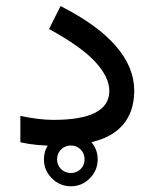

<svg xmlns="http://www.w3.org/2000/svg" viewBox="-20 -490 519 644"><path d="M127.4 44.4Q127.4 7.3 154.1 -19Q180.7 -45.4 217.8 -45.4Q254.9 -45.4 281.2 -19Q307.6 7.3 307.6 44.4Q307.6 81.5 281.2 108.2Q254.9 134.8 217.8 134.8Q180.7 134.8 154.1 108.2Q127.4 81.5 127.4 44.4ZM171.4 44.4Q171.4 64 184.8 77.1Q198.2 90.3 217.8 90.3Q237.3 90.3 250.5 77.1Q263.7 64 263.7 44.4Q263.7 24.9 250.5 11.5Q237.3 -2 217.8 -2Q198.2 -2 184.8 11.5Q171.4 24.9 171.4 44.4ZM159.2 -87.9Q346.7 -87.9 346.7 -185.1Q346.7 -231 299.8 -282.2Q252.9 -333.5 144.5 -392.6L183.1 -469.7Q308.6 -405.8 369.4 -334.7Q430.2 -263.7 430.2 -186.5Q430.2 -94.7 366.9 -47.9Q303.7 -1 166.5 -1Q101.1 -1 48.3 -12.7V-101.1Q112.3 -87.9 159.2 -87.9Z"/></svg>

Font: Vazirmatn UI FD
Style: Regular
Weight: 400
Designer: Saber Rastikerdar
Foundry: Saber Rastikerdar
Version: Version 33.003